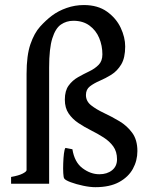

<svg xmlns="http://www.w3.org/2000/svg" viewBox="-20 -736 602 769"><path d="M530.3 -130.9Q530.3 -92.8 512.2 -59.8Q494.1 -26.9 456.8 -6.6Q419.4 13.7 361.8 13.7Q340.3 13.7 312.7 7.8Q285.2 2 263.4 -6.1Q241.7 -14.2 237.3 -21Q234.4 -24.9 233.4 -42.2Q232.4 -59.6 233.2 -81.3Q233.9 -103 236.1 -121.1Q238.3 -139.2 242.2 -143.6L270 -138.2Q278.3 -86.4 310.5 -62.3Q342.8 -38.1 377.9 -38.1Q408.7 -38.1 428.7 -54Q448.7 -69.8 448.7 -98.1Q448.7 -128.9 433.6 -149.7Q418.5 -170.4 394.8 -185.5Q371.1 -200.7 344.2 -214.1Q317.4 -227.5 293.7 -243.4Q270 -259.3 254.9 -281.5Q239.7 -303.7 239.7 -336.9Q239.7 -372.6 254.9 -393.3Q270 -414.1 292.5 -426.8Q314.9 -439.5 337.4 -450.2Q359.9 -460.9 375 -476.3Q390.1 -491.7 390.1 -518.1Q390.1 -553.2 377.2 -584Q364.3 -614.7 338.1 -633.8Q312 -652.8 273.9 -652.8Q246.1 -652.8 224.1 -637.7Q202.1 -622.6 189.5 -582.3Q176.8 -542 176.8 -465.3V0H24.4V-27.3Q55.2 -32.7 70.8 -40.8Q86.4 -48.8 86.4 -54.7V-439.9Q86.4 -514.2 101.8 -558.8Q117.2 -603.5 140.6 -629.4Q164.1 -655.3 188 -673.3Q213.4 -692.4 246.8 -704.1Q280.3 -715.8 315.9 -715.8Q371.6 -715.8 408.4 -689.5Q445.3 -663.1 463.4 -624.8Q481.4 -586.4 481.4 -549.8Q481.4 -504.4 465.6 -478Q449.7 -451.7 426.3 -437Q402.8 -422.4 379.4 -412.4Q356 -402.3 340.1 -390.1Q324.2 -377.9 324.2 -355.5Q324.2 -330.6 345 -314.2Q365.7 -297.9 396.5 -283.4Q427.2 -269 458 -250.7Q488.8 -232.4 509.5 -204.1Q530.3 -175.8 530.3 -130.9Z"/></svg>

Font: Namdhinggo Medium
Style: Regular
Weight: 500
Designer: Victor Gaultney
Foundry: SIL International
Version: Version 3.001